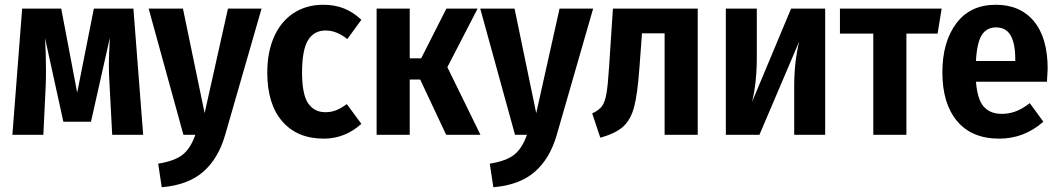

<svg xmlns="http://www.w3.org/2000/svg" viewBox="-20 -566 4448 806"><path d="M581 0H451L440 -208Q437 -253 437 -295Q437 -327 441 -407L362 -55H246L169 -406Q173 -343 173 -274Q173 -231 172 -209L162 0H32L73 -530H237L304 -177L374 -530H540Z M925 1Q896 101 832 156Q768 211 659 220L644 121Q713 110 746.5 83.5Q780 57 800 0H750L604 -530H748L839 -91L937 -530H1078Z M1497 -483 1438 -402Q1393 -438 1347 -438Q1298 -438 1273 -397Q1248 -356 1248 -262Q1248 -170 1273.5 -132.5Q1299 -95 1346 -95Q1370 -95 1390.5 -103Q1411 -111 1436 -129L1497 -46Q1428 16 1339 16Q1228 16 1165 -56.5Q1102 -129 1102 -261Q1102 -347 1130.5 -411.5Q1159 -476 1212.5 -511Q1266 -546 1337 -546Q1385 -546 1424 -530.5Q1463 -515 1497 -483Z M1858 -284 1997 0H1853L1744 -232H1700V0H1561V-530H1700V-321H1748L1854 -530H1985Z M2317 1Q2288 101 2224 156Q2160 211 2051 220L2036 121Q2105 110 2138.5 83.5Q2172 57 2192 0H2142L1996 -530H2140L2231 -91L2329 -530H2470Z M2909 -530V0H2770V-426H2675L2664 -278Q2656 -170 2642 -117Q2628 -64 2596.5 -35Q2565 -6 2500 12L2466 -90Q2494 -103 2506.5 -119.5Q2519 -136 2525.5 -171.5Q2532 -207 2537 -287L2553 -530Z M3444 0H3314V-204Q3314 -306 3335 -392L3168 0H3027V-530H3157V-325Q3157 -218 3137 -138L3301 -530H3444Z M3916 -425H3785V0H3646V-425H3506V-530H3933Z M4375 -223H4077Q4083 -148 4110 -118Q4137 -88 4185 -88Q4216 -88 4244 -98.5Q4272 -109 4303 -133L4360 -55Q4279 16 4175 16Q4059 16 3997.5 -58Q3936 -132 3936 -262Q3936 -390 3994.5 -468Q4053 -546 4160 -546Q4263 -546 4320.5 -476.5Q4378 -407 4378 -277Q4378 -268 4375 -223ZM4242 -317Q4242 -384 4222.5 -417.5Q4203 -451 4161 -451Q4122 -451 4101.5 -419Q4081 -387 4077 -310H4242Z"/></svg>

Font: Fira Sans Condensed SemiBold
Style: Regular
Weight: 600
Width: 3
Designer: bBox Type GmbH & Carrois Corporate GbR & Edenspiekermann AG
Foundry: bBox Type GmbH & Carrois Corporate GbR & Edenspiekermann AG
Version: Version 4.301